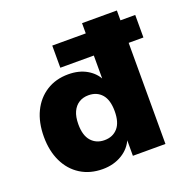

<svg xmlns="http://www.w3.org/2000/svg" viewBox="-128 -823 924 953"><g transform="rotate(-20 334.0 -347.0)"><path d="M256 11Q189 11 139 -20.5Q89 -52 62 -108.5Q35 -165 35 -239Q35 -315 62 -371Q89 -427 138.5 -458.5Q188 -490 254 -490Q311 -490 352 -466Q393 -442 411 -403H406V-534H229V-651H406V-705H590V-653H668V-534H590V0H418V-89H421Q403 -43 358.5 -16Q314 11 256 11ZM313 -121Q357 -121 383 -150.5Q409 -180 409 -239Q409 -299 383 -328.5Q357 -358 313 -358Q284 -358 262.5 -344.5Q241 -331 229 -305Q217 -279 217 -239Q217 -180 243.5 -150.5Q270 -121 313 -121Z"/></g></svg>

Font: Nunito Sans 10pt Black
Style: Regular
Weight: 900
Designer: Vernon Adams
Foundry: Vernon Adams
Version: Version 3.101;gftools[0.9.27]